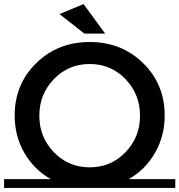

<svg xmlns="http://www.w3.org/2000/svg" viewBox="-20 -922 880 942"><path d="M840 -43V0H0V-43H229Q147 -90 99.5 -172Q52 -254 52 -355Q52 -509 158 -612.5Q264 -716 420 -716Q576 -716 682 -612.5Q788 -509 788 -355Q788 -255 740.5 -172Q693 -89 611 -43ZM595.5 -534Q524 -608 420 -608Q316 -608 244.5 -534Q173 -460 173 -354.5Q173 -249 244.5 -175Q316 -101 420 -101Q524 -101 595.5 -175Q667 -249 667 -354.5Q667 -460 595.5 -534ZM496 -757H394L272 -853L390 -902Z"/></svg>

Font: Montserrat Subrayada
Style: Regular
Weight: 400
Designer: Julieta Ulanovsky
Foundry: Julieta Ulanovsky
Version: Version 2.001